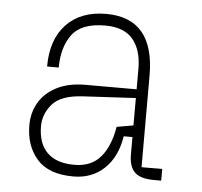

<svg xmlns="http://www.w3.org/2000/svg" viewBox="-45 -599 690 657"><g transform="rotate(5 300.0 -270.0)"><path d="M531 0H506Q459 0 439.5 -19.5Q420 -39 420 -80V-140H390Q379 -69 336.5 -28.5Q294 12 230 12Q145 12 105 -33.5Q65 -79 65 -150Q65 -193 85.5 -228Q106 -263 146.5 -283.5Q187 -304 244 -304H420V-375Q420 -439 389.5 -475.5Q359 -512 294 -512Q212 -512 180 -468Q148 -424 148 -355H108Q108 -448 157.5 -500Q207 -552 294 -552Q377 -552 418.5 -502.5Q460 -453 460 -355V-40H531ZM363 -170 420 -180V-274L239 -264Q164 -260 134.5 -226Q105 -192 105 -150Q105 -91 136.5 -59.5Q168 -28 230 -28Q288 -28 320 -65.5Q352 -103 363 -170Z"/></g></svg>

Font: Fliege Mono Thin
Style: Regular
Weight: 100
Version: Version 0.020;Glyphs 3.3 (3306)